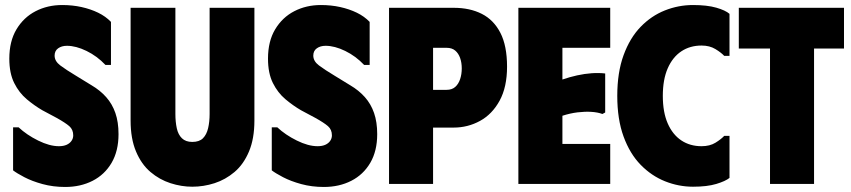

<svg xmlns="http://www.w3.org/2000/svg" viewBox="-20 -731 3383 763"><path d="M451 -198Q451 -131 423.5 -84Q396 -37 348 -12.5Q300 12 239 12Q191 12 149 0.5Q107 -11 76.5 -27Q46 -43 32 -54V-225H54Q86 -195 131.5 -172.5Q177 -150 214 -150Q232 -150 244.5 -155.5Q257 -161 264 -171Q271 -181 271 -193Q271 -216 255.5 -229.5Q240 -243 206 -262L148 -293Q117 -311 86.5 -336.5Q56 -362 36.5 -401Q17 -440 17 -498Q17 -567 45.5 -614.5Q74 -662 121.5 -686.5Q169 -711 227 -711Q268 -711 304 -703Q340 -695 370 -680.5Q400 -666 421 -644V-473H399Q366 -508 324 -528.5Q282 -549 246 -549Q225 -549 211 -539Q197 -529 197 -510Q197 -488 219.5 -471Q242 -454 282 -430L344 -392Q378 -372 402 -345Q426 -318 438.5 -282Q451 -246 451 -198Z M991 -252V-700H813V-278Q813 -247 807 -221.5Q801 -196 786.5 -181.5Q772 -167 744 -167Q718 -167 703 -181.5Q688 -196 682.5 -221.5Q677 -247 677 -278V-700H499V-252Q499 -180 520.5 -129Q542 -78 578 -47.5Q614 -17 657.5 -3Q701 11 744 11Q789 11 832.5 -3Q876 -17 912 -47.5Q948 -78 969.5 -129Q991 -180 991 -252Z M1479 -198Q1479 -131 1451.5 -84Q1424 -37 1376 -12.5Q1328 12 1267 12Q1219 12 1177 0.5Q1135 -11 1104.5 -27Q1074 -43 1060 -54V-225H1082Q1114 -195 1159.5 -172.5Q1205 -150 1242 -150Q1260 -150 1272.5 -155.5Q1285 -161 1292 -171Q1299 -181 1299 -193Q1299 -216 1283.5 -229.5Q1268 -243 1234 -262L1176 -293Q1145 -311 1114.5 -336.5Q1084 -362 1064.5 -401Q1045 -440 1045 -498Q1045 -567 1073.5 -614.5Q1102 -662 1149.5 -686.5Q1197 -711 1255 -711Q1296 -711 1332 -703Q1368 -695 1398 -680.5Q1428 -666 1449 -644V-473H1427Q1394 -508 1352 -528.5Q1310 -549 1274 -549Q1253 -549 1239 -539Q1225 -529 1225 -510Q1225 -488 1247.5 -471Q1270 -454 1310 -430L1372 -392Q1406 -372 1430 -345Q1454 -318 1466.5 -282Q1479 -246 1479 -198Z M1526 0V-700H1783Q1847 -700 1894.5 -676Q1942 -652 1968.5 -600.5Q1995 -549 1995 -466Q1995 -385 1965.5 -331Q1936 -277 1887.5 -250.5Q1839 -224 1783 -224H1701V0ZM1701 -374H1755Q1776 -374 1789 -385.5Q1802 -397 1808.5 -416.5Q1815 -436 1815 -459Q1815 -482 1808.5 -500.5Q1802 -519 1789 -530Q1776 -541 1755 -541H1701Z M2405 -700V-541H2215V-415Q2244 -425 2273.5 -431.5Q2303 -438 2331.5 -440Q2360 -442 2385 -439V-284L2374 -278Q2355 -285 2329.5 -286.5Q2304 -288 2275 -284.5Q2246 -281 2215 -271V-159H2405V0H2040V-700Z M2433 -350Q2433 -443 2458 -511.5Q2483 -580 2525.5 -624Q2568 -668 2622 -689.5Q2676 -711 2734 -711Q2790 -711 2826.5 -700.5Q2863 -690 2879 -676V-509H2858Q2846 -522 2823 -536Q2800 -550 2768 -550Q2722 -550 2687.5 -527Q2653 -504 2633.5 -459.5Q2614 -415 2614 -350Q2614 -285 2633.5 -240.5Q2653 -196 2687.5 -173Q2722 -150 2768 -150Q2801 -150 2823.5 -164Q2846 -178 2858 -191H2879V-24Q2863 -11 2826.5 0Q2790 11 2734 11Q2677 11 2623 -10.5Q2569 -32 2526 -76Q2483 -120 2458 -188.5Q2433 -257 2433 -350Z M3334 -700V-538H3215V0H3040V-538H2916V-700Z"/></svg>

Font: Phudu Light ExtraBold
Style: Regular
Weight: 800
Version: Version 1.005;gftools[0.9.23]